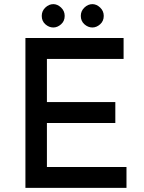

<svg xmlns="http://www.w3.org/2000/svg" viewBox="-20 -909 695 929"><path d="M103 -725H578V-624H207V-415H538V-314H207V-101H592V0H103ZM182 -832Q182 -856 199.5 -872.5Q217 -889 238 -889Q258 -889 275.5 -872.5Q293 -856 293 -832Q293 -807 275.5 -791.5Q258 -776 238 -776Q217 -776 199.5 -791.5Q182 -807 182 -832ZM371 -832Q371 -856 388.5 -872.5Q406 -889 427 -889Q447 -889 464.5 -872.5Q482 -856 482 -832Q482 -807 464.5 -791.5Q447 -776 427 -776Q406 -776 388.5 -791.5Q371 -807 371 -832Z"/></svg>

Font: Reem Kufi Ink
Style: Regular
Weight: 400
Designer: Khaled Hosny
Version: Version 1.7